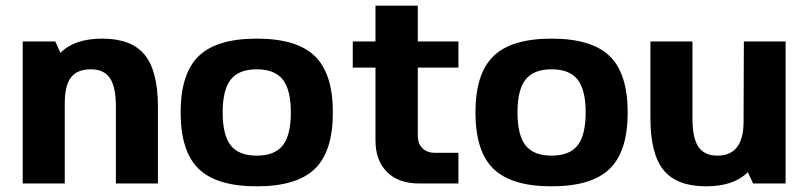

<svg xmlns="http://www.w3.org/2000/svg" viewBox="-20 -646 2846 676"><path d="M176 -500 175 -499 193 -460Q242 -510 340 -510Q443 -510 489.5 -453Q536 -396 536 -270V0H388V-270Q388 -340 367 -371Q346 -402 300 -402Q252 -402 230 -373.5Q208 -345 208 -282V0H60V-500Z M679.5 -448.5Q743 -510 884 -510Q1025 -510 1088.5 -448.5Q1152 -387 1152 -250Q1152 -113 1088.5 -51.5Q1025 10 884 10Q743 10 679.5 -51.5Q616 -113 616 -250Q616 -387 679.5 -448.5ZM792.5 -366Q764 -330 764 -250Q764 -170 792.5 -134Q821 -98 884 -98Q947 -98 975.5 -134Q1004 -170 1004 -250Q1004 -330 975.5 -366Q947 -402 884 -402Q821 -402 792.5 -366Z M1451 -168Q1451 -141 1467 -124.5Q1483 -108 1512 -108H1594V0H1456Q1383 0 1342.5 -40.5Q1302 -81 1302 -152V-408H1222V-500H1302V-626H1451V-500H1594V-408H1451Z M1717.5 -448.5Q1781 -510 1922 -510Q2063 -510 2126.5 -448.5Q2190 -387 2190 -250Q2190 -113 2126.5 -51.5Q2063 10 1922 10Q1781 10 1717.5 -51.5Q1654 -113 1654 -250Q1654 -387 1717.5 -448.5ZM1830.5 -366Q1802 -330 1802 -250Q1802 -170 1830.5 -134Q1859 -98 1922 -98Q1985 -98 2013.5 -134Q2042 -170 2042 -250Q2042 -330 2013.5 -366Q1985 -402 1922 -402Q1859 -402 1830.5 -366Z M2630 0 2631 -1 2613 -40Q2564 10 2466 10Q2363 10 2316.5 -47Q2270 -104 2270 -230V-500H2418V-230Q2418 -160 2439 -129Q2460 -98 2506 -98Q2598 -98 2598 -218L2599 -500H2746V0Z"/></svg>

Font: Fivo Sans
Style: Regular
Weight: 700
Designer: Alexander Slobzheninov
Foundry: Alexander Slobzheninov
Version: 1.0